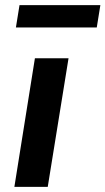

<svg xmlns="http://www.w3.org/2000/svg" viewBox="-20 -728 411 748"><path d="M36 0 116 -501H247L166 0ZM42 -621 56 -708H371L357 -621Z"/></svg>

Font: Nunito Sans 7pt SemiCondensed
Style: Bold Italic
Weight: 700
Width: 4
Italic angle: -9°
Designer: Vernon Adams
Foundry: Vernon Adams
Version: Version 3.101;gftools[0.9.27]